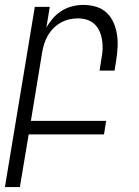

<svg xmlns="http://www.w3.org/2000/svg" viewBox="-46 -548 566 783"><path d="M-26 215 96 -520H157L143 -435Q154 -455 170 -473.5Q186 -492 206.5 -504.5Q227 -517 249.5 -522.5Q272 -528 294 -528Q321 -528 346 -520.5Q371 -513 389 -496Q407 -479 417 -456Q427 -433 431 -407.5Q435 -382 433.5 -355.5Q432 -329 428 -302L421 -260H360L368 -311Q372 -331 372.5 -350Q373 -369 370 -387Q367 -405 359.5 -421.5Q352 -438 339 -450Q326 -462 308.5 -467.5Q291 -473 271 -473Q254 -473 236.5 -469Q219 -465 202.5 -456Q186 -447 172.5 -433.5Q159 -420 149.5 -403.5Q140 -387 134.5 -370Q129 -353 126 -335L80 -55H387L378 0H71L35 215Z"/></svg>

Font: Iosevka Term Curly Light
Style: Italic
Weight: 300
Italic angle: -9°
Designer: Belleve Invis
Foundry: Belleve Invis
Version: Version 32.3.0